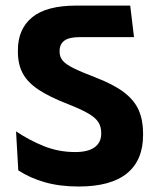

<svg xmlns="http://www.w3.org/2000/svg" viewBox="-20 -661 576 693"><path d="M37.9 -186.9 46 -46.1Q88.4 -18.3 142.3 -3.1Q196.1 12.2 263.8 12.2Q379.9 12.2 438.2 -35.2Q496.4 -82.5 496.4 -174V-180.1Q496.4 -227.5 480.6 -263.5Q464.8 -299.5 426.9 -328.3Q389 -357 322.6 -382.3Q271.5 -401.8 243.9 -415.7Q216.3 -429.6 205.7 -443Q195.1 -456.3 195.1 -474.1V-477.1Q195.1 -501.4 212.2 -514.2Q229.2 -527 267.9 -527H463.7L450 -640.8H255.6Q147.1 -640.8 95.9 -598.4Q44.6 -556 44.6 -480V-473.8Q44.6 -429.1 62 -396.4Q79.4 -363.7 119.1 -337.4Q158.8 -311 225.1 -285.3Q275 -265.8 300.7 -250.3Q326.5 -234.7 335.9 -218.5Q345.3 -202.4 345.3 -181.5V-178.7Q345.3 -146.6 321.3 -129.3Q297.4 -112 250.9 -112.2Q191.7 -112.2 138.6 -133.5Q85.5 -154.8 37.9 -186.9Z"/></svg>

Font: Anek Devanagari Medium
Style: Regular
Weight: 500
Designer: Kailash Malviya (Devanagari) & Yesha Goshar (Latin)
Foundry: Ek Type
Version: Version 1.003